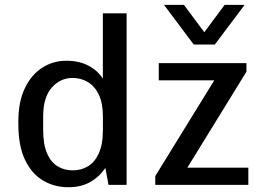

<svg xmlns="http://www.w3.org/2000/svg" viewBox="-20 -776 1106 806"><path d="M266.8 10Q209.2 10 161.8 -17.5Q114.2 -45 85.6 -103.8Q57 -162.5 57 -255.2V-266.2Q57 -349.5 84.5 -406.2Q112 -463 157.6 -492Q203.2 -521 258.5 -521Q312.5 -521 351.5 -500.2Q390.5 -479.5 411.8 -446V-720H511.5V0H435.5L422.2 -71Q396.5 -33 358.1 -11.5Q319.8 10 266.8 10ZM285.2 -60.8Q320 -60.8 348.5 -77.4Q377 -94 394.5 -131.6Q412 -169.2 412 -231.5V-287.8Q412 -342.5 395 -378.2Q378 -414 349.1 -431.4Q320.2 -448.8 285.2 -448.8Q233 -448.8 197.1 -408.1Q161.2 -367.5 161.2 -286V-230.8Q161.2 -168.8 177.8 -131.5Q194.2 -94.2 222.4 -77.5Q250.5 -60.8 285.2 -60.8ZM631.8 0V-36.8L879.5 -438.8H646.5V-511H1014.5V-475L766.5 -72.2H1022.5V0ZM1006.8 -755.5 882 -589.2H793.2L668.5 -755.5H752.2L865 -603.8H810.2L923 -755.5Z"/></svg>

Font: Chivo Medium
Style: Regular
Weight: 500
Designer: Hector Gatti
Foundry: Omnibus-Type
Version: Version 2.002